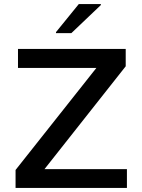

<svg xmlns="http://www.w3.org/2000/svg" viewBox="-20 -930 702 950"><path d="M57 0V-89L457 -594H69V-688H602V-602L200 -93H608V0ZM257 -766V-771L370 -910H479V-905L333 -766Z"/></svg>

Font: Saira SemiExpanded Medium
Style: Regular
Weight: 500
Width: 6
Designer: Hector Gatti with collaboration of the Omnibus-Type team
Foundry: Omnibus-Type
Version: Version 1.101